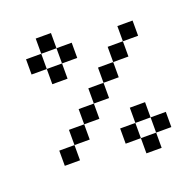

<svg xmlns="http://www.w3.org/2000/svg" viewBox="-125 -802 866 912"><g transform="rotate(-20 307.5 -346.0)"><path d="M76.9 -615.4H153.8V-538.5H76.9ZM153.8 -692.3H230.8V-615.4H153.8ZM230.8 -615.4H307.7V-538.5H230.8ZM153.8 -538.5H230.8V-461.5H153.8ZM384.6 -153.8H461.5V-76.9H384.6ZM461.5 -230.8H538.5V-153.8H461.5ZM538.5 -153.8H615.4V-76.9H538.5ZM461.5 -76.9H538.5V0H461.5ZM76.9 -153.8H153.8V-76.9H76.9ZM538.5 -615.4H615.4V-538.5H538.5ZM461.5 -538.5H538.5V-461.5H461.5ZM153.8 -230.8H230.8V-153.8H153.8ZM230.8 -307.7H307.7V-230.8H230.8ZM307.7 -384.6H384.6V-307.7H307.7ZM384.6 -461.5H461.5V-384.6H384.6Z"/></g></svg>

Font: Jacquarda Bastarda 9
Style: Regular
Weight: 400
Designer: Sarah Cadigan-Fried
Version: Version 1.000; ttfautohint (v1.8.4.7-5d5b)